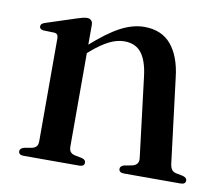

<svg xmlns="http://www.w3.org/2000/svg" viewBox="-59 -538 697 608"><g transform="rotate(10 289.0 -234.0)"><path d="M193.5 -446V-55Q193.5 -44 197.8 -38.2Q202 -32.5 211 -30L236 -25Q248 -21.5 248 -12.5Q248 0 231.5 0H52.5Q44.5 0 40.5 -3.2Q36.5 -6.5 36.5 -12Q36.5 -16.5 39.5 -19.8Q42.5 -23 49 -25L76 -30Q85 -32.5 89.2 -38Q93.5 -43.5 93.5 -54.5V-384.5Q93.5 -392.5 90.5 -396.5Q87.5 -400.5 80.5 -401L45 -402Q39 -403 36 -405.8Q33 -408.5 33 -412.5Q33 -417.5 36.2 -420.8Q39.5 -424 47.5 -426.5L142.5 -457.5Q154.5 -461.5 161.8 -463.2Q169 -465 175 -465Q184 -465 188.8 -459.8Q193.5 -454.5 193.5 -446ZM181.5 -344.5 167 -359 187.5 -377Q242.5 -426.5 282.2 -447.5Q322 -468.5 359 -468.5Q415 -468.5 445.8 -431.5Q476.5 -394.5 484 -328.5L517.5 -57.5Q519 -45 523.5 -38.5Q528 -32 537.5 -29.5L560.5 -25Q567 -23 570.2 -19.8Q573.5 -16.5 573.5 -12Q573.5 -6.5 569.5 -3.2Q565.5 0 557 0H376Q359 0 359 -12.5Q359 -21 371 -25L397.5 -30Q407.5 -32.5 412.5 -39Q417.5 -45.5 416 -57.5L384.5 -315Q378.5 -364 359.5 -388.2Q340.5 -412.5 304.5 -412.5Q281 -412.5 256 -400Q231 -387.5 201.5 -362Z"/></g></svg>

Font: Fraunces 60pt
Style: Regular
Weight: 400
Version: Version 1.000;[b76b70a41]